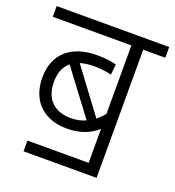

<svg xmlns="http://www.w3.org/2000/svg" viewBox="-117 -715 738 808"><g transform="rotate(20 252.0 -311.0)"><path d="M78 -48V0H405V-574H504V-622H0V-574H352V-267C342 -255 331 -244 319 -234L173 -430C191 -435 211 -438 234 -438C262 -438 289 -435 313 -429L318 -476C293 -483 266 -486 231 -486C120 -486 46 -430 46 -319C46 -213 114 -152 215 -152C274 -152 319 -170 352 -200V-48ZM98 -319C98 -360 111 -390 135 -410L283 -213C263 -204 241 -199 217 -199C147 -199 98 -237 98 -319Z"/></g></svg>

Font: Noto Sans Devanagari SemiCondensed Light
Style: Regular
Weight: 300
Width: 4
Designer: Jelle Bosma - Monotype Design Team
Foundry: Monotype Imaging Inc.
Version: Version 2.004